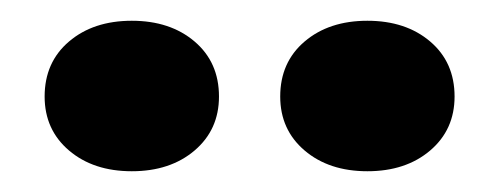

<svg xmlns="http://www.w3.org/2000/svg" viewBox="-20 -750 483 185"><path d="M334 -730Q371 -730 394.5 -710Q418 -690 418 -657Q418 -625 394.5 -605Q371 -585 334 -585Q297 -585 273.5 -605Q250 -625 250 -657Q250 -690 273.5 -710Q297 -730 334 -730ZM107 -730Q144 -730 167.5 -710Q191 -690 191 -657Q191 -625 167.5 -605Q144 -585 107 -585Q70 -585 46.5 -605Q23 -625 23 -657Q23 -690 46.5 -710Q70 -730 107 -730Z"/></svg>

Font: Kalnia SemiBold
Style: Regular
Weight: 600
Designer: Frida Medrano
Foundry: Frida Medrano
Version: Version 1.105